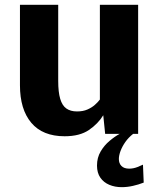

<svg xmlns="http://www.w3.org/2000/svg" viewBox="-20 -548 653 786"><path d="M244.6 9.8Q154.7 9.8 108.2 -45.2Q61.7 -100.2 61.7 -199V-528.3H218.3V-216.8Q218.3 -170.8 226.5 -143.3Q234.7 -115.7 251.7 -103.8Q268.7 -91.8 295.2 -91.8Q319.9 -91.8 337.6 -99.6Q355.4 -107.3 368.1 -118.5Q380.9 -129.7 388.9 -140.5V-528.3H545.5V0H410.5L402.7 -76.2Q381.6 -41.5 344.1 -15.9Q306.5 9.8 244.6 9.8ZM478.2 218.2Q450.3 218.2 427.3 208.5Q404.4 198.9 390.7 179.2Q377.1 159.5 377.1 129.8Q377.1 97.4 392 72.1Q406.9 46.8 428.6 28.7Q450.2 10.5 469.9 0H525Q506.1 14.8 493 33.4Q480 52.1 473.3 70.3Q466.6 88.6 466.6 103Q466.6 120.9 477.3 131.6Q488 142.4 508.7 142.4Q526.1 142.4 543 135.7Q559.9 129 565.3 126.1L568.3 199.5Q547.4 207.7 524.3 212.9Q501.2 218.2 478.2 218.2Z"/></svg>

Font: Comme
Style: Regular
Weight: 400
Designer: Vernon Adams
Foundry: Vernon Adams
Version: Version 1.000;gftools[0.9.27]